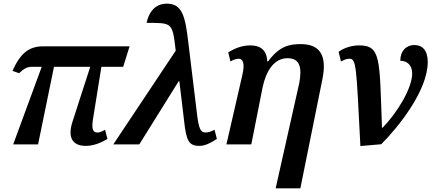

<svg xmlns="http://www.w3.org/2000/svg" viewBox="-20 -789 2373 1049"><path d="M52 0H188L275 -424H473L377 -127C348 -40 374 8 448 8C484 8 522 -3 567 -30L554 -80C534 -68 522 -65 512 -65C489 -65 479 -81 488 -138L534 -424H653L688 -536H218C138 -536 93 -500 48 -402L84 -389C114 -417 130 -424 156 -424H208Z M599 0H741L956 -345H960L986 -127C998 -20 1011 8 1070 8C1101 8 1133 -9 1165 -30L1152 -80C1134 -70 1117 -65 1102 -65C1076 -65 1067 -88 1058 -153L1008 -564C992 -700 975 -769 892 -769C818 -769 790 -709 781 -664C919 -664 922 -667 939 -521L940 -512Z M1486 240H1621L1741 -354C1769 -489 1726 -548 1623 -548C1559 -548 1506 -536 1445 -454H1440C1437 -525 1392 -541 1347 -541C1299 -541 1258 -522 1227 -503L1239 -453C1256 -464 1273 -468 1285 -468C1305 -468 1320 -447 1304 -379L1217 0H1353L1415 -313C1433 -397 1475 -471 1551 -471C1618 -471 1631 -421 1615 -335Z M1830 -506 1843 -453C1862 -463 1874 -468 1888 -468C1928 -468 1926 -434 1949 9L2063 -1C2154 -92 2317 -293 2317 -450C2317 -516 2286 -543 2244 -543C2201 -543 2167 -512 2167 -457C2204 -457 2232 -433 2232 -388C2232 -306 2148 -170 2070 -91H2067C2053 -466 2063 -541 1942 -541C1906 -541 1863 -530 1830 -506Z"/></svg>

Font: Noto Serif SemiBold
Style: Italic
Weight: 600
Italic angle: -12°
Designer: Monotype Design Team
Foundry: Monotype Imaging Inc.
Version: Version 2.014